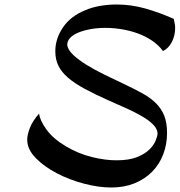

<svg xmlns="http://www.w3.org/2000/svg" viewBox="-20 -758 799 854"><path d="M753 -674Q756 -657 757.5 -650.5Q759 -644 759 -633Q759 -600 744.5 -571.5Q730 -543 705 -531Q685 -558 656 -577.5Q627 -597 592.5 -609.5Q558 -622 521 -628Q484 -634 449 -634Q414 -634 383.5 -628.5Q353 -623 329.5 -613.5Q306 -604 292.5 -590Q279 -576 279 -558Q282 -536 306 -513.5Q330 -491 365 -469.5Q400 -448 442.5 -427Q485 -406 526 -387Q577 -363 614 -342.5Q651 -322 675 -297.5Q699 -273 711 -242Q723 -211 723 -167Q723 -116 706 -71.5Q689 -27 656.5 6Q624 39 578 57.5Q532 76 475 76Q419 76 354 59Q289 42 232.5 12.5Q176 -17 138.5 -55.5Q101 -94 101 -137Q101 -157 112.5 -188Q124 -219 154 -253Q157 -223 186.5 -182Q216 -141 275 -106Q330 -74 388.5 -59.5Q447 -45 498 -45Q554 -45 589 -59Q624 -73 644 -92.5Q664 -112 672 -132Q680 -152 681 -164Q680 -184 662.5 -202.5Q645 -221 615.5 -238.5Q586 -256 547 -274Q508 -292 466 -310Q403 -338 357.5 -362.5Q312 -387 282.5 -412.5Q253 -438 239.5 -466Q226 -494 226 -530Q226 -586 260 -636Q294 -686 358 -712Q390 -726 426.5 -732Q463 -738 498 -738Q564 -738 627 -720Q690 -702 753 -674Z"/></svg>

Font: Sweet Mavka Script
Style: Regular
Weight: 500
Designer: Pablo Impallari/Anastassiya Vishnevskaya
Foundry: Pablo Impallari/ Anastassiya Vishnevskaya
Version: Version 2.0/www.impallari.com/   behance.net/sweetcherry